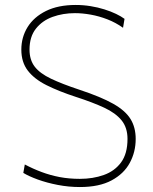

<svg xmlns="http://www.w3.org/2000/svg" viewBox="-20 -745 615 774"><path d="M302 9Q257 9 213 0.5Q169 -8 132.5 -21.2Q96 -34.5 74 -48L80 -82Q113 -64.5 147.8 -51.5Q182.5 -38.5 220.5 -31.2Q258.5 -24 302 -24Q354.5 -24 398.2 -39.5Q442 -55 468 -90.2Q494 -125.5 494 -185Q494 -230.5 470 -260Q446 -289.5 399.8 -311Q353.5 -332.5 287 -354Q216.5 -377 167.2 -401.8Q118 -426.5 92 -460.5Q66 -494.5 66 -545Q66 -595 91.2 -635.8Q116.5 -676.5 165.5 -700.8Q214.5 -725 285 -725Q316 -725 345.2 -720.2Q374.5 -715.5 400.8 -707.2Q427 -699 447.8 -689Q468.5 -679 482 -669L476 -633Q446.5 -654 413 -667Q379.5 -680 345.8 -686Q312 -692 282 -692Q234 -692 192.2 -677Q150.5 -662 124.8 -629.5Q99 -597 99 -545Q99 -503.5 120 -476.2Q141 -449 185.5 -427.8Q230 -406.5 301 -383Q387 -354.5 436.2 -326.8Q485.5 -299 506.2 -265.2Q527 -231.5 527 -185Q527 -132.5 503.2 -88.5Q479.5 -44.5 429.8 -17.8Q380 9 302 9Z"/></svg>

Font: Commissioner Thin Thin
Style: Regular
Weight: 250
Version: Version 1.000